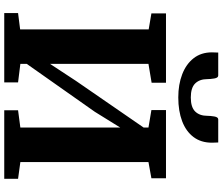

<svg xmlns="http://www.w3.org/2000/svg" viewBox="-90 -932 1023 882"><g transform="rotate(90 421.0 -491.5)"><path d="M40.5 0V-63.5L115.5 -73V-663.5L42 -676V-743H360.5V-677L274 -662.5V-210.5L352.5 -330L566.5 -640.5V-662.5L486 -676V-743H799.5V-676L725 -662.5V-74L802 -63.5V0H487V-63.5L566.5 -74V-533L494 -416L274 -103.5V-74L359 -63.5V0ZM327.5 -983Q338 -983 341 -964.8Q344 -946.5 344 -932.5Q344 -897.5 363.8 -877.2Q383.5 -857 428.5 -857Q473 -857 492.8 -877.2Q512.5 -897.5 512.5 -932.5Q512.5 -946.5 515.5 -964.8Q518.5 -983 529 -983H635Q635 -976 635.5 -968.8Q636 -961.5 636 -954Q636 -904 610 -869.5Q584 -835 537.2 -817.2Q490.5 -799.5 428 -799.5Q368.5 -799.5 321.8 -817.5Q275 -835.5 248 -870Q221 -904.5 221 -954Q221 -961.5 221.5 -968.8Q222 -976 222 -983Z"/></g></svg>

Font: Merriweather ExtraBold
Style: Regular
Weight: 800
Version: Version 2.100